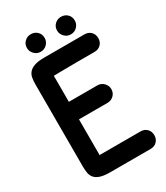

<svg xmlns="http://www.w3.org/2000/svg" viewBox="-218 -978 935 1081"><g transform="rotate(-30 249.5 -437.5)"><path d="M430 -734Q455 -734 471 -718Q487 -702 487 -677Q487 -652 471 -636Q455 -620 430 -620H314Q240 -620 207.5 -619Q175 -618 164 -618V-449H350Q373 -449 390 -432Q407 -415 407 -392Q407 -367 390 -351Q373 -335 350 -335H164V-99Q164 -103 168 -103H430Q455 -103 471 -87Q487 -71 487 -46Q487 -21 471 -5Q455 11 430 11H168Q127 11 103.5 3Q80 -5 68 -19.5Q56 -34 53 -54Q50 -74 50 -98V-628Q50 -651 53.5 -670.5Q57 -690 69.5 -704Q82 -718 105.5 -726Q129 -734 168 -734ZM168 -772Q145 -772 128 -789Q111 -806 111 -829Q111 -854 128 -870Q145 -886 168 -886Q193 -886 209.5 -870Q226 -854 226 -829Q226 -806 209.5 -789Q193 -772 168 -772ZM364 -772Q341 -772 324 -789Q307 -806 307 -829Q307 -854 324 -870Q341 -886 364 -886Q389 -886 405.5 -870Q422 -854 422 -829Q422 -806 405.5 -789Q389 -772 364 -772Z"/></g></svg>

Font: VDS
Style: Bold
Weight: 700
Designer: artmaker
Foundry: artmaker
Version: Version 1.000 2009 initial release